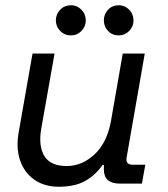

<svg xmlns="http://www.w3.org/2000/svg" viewBox="-20 -700 640 732"><path d="M204 12Q150 12 111.5 -14.5Q73 -41 56.5 -89Q40 -137 52 -200L104 -496H188L137 -208Q126 -142 149.5 -104.5Q173 -67 234 -67Q293 -67 340.5 -111.5Q388 -156 403 -238L448 -496H532L463 -101Q457 -72 486 -72H534L521 0H437Q376 0 376 -54V-71H371Q344 -32 304.5 -10Q265 12 204 12ZM433 -565Q408 -565 392 -582Q376 -599 376 -622Q376 -646 392 -663Q408 -680 433 -680Q456 -680 472.5 -663Q489 -646 489 -622Q489 -599 472.5 -582Q456 -565 433 -565ZM250 -565Q226 -565 209.5 -582Q193 -599 193 -622Q193 -646 209.5 -663Q226 -680 250 -680Q274 -680 290.5 -663Q307 -646 307 -622Q307 -599 290.5 -582Q274 -565 250 -565Z"/></svg>

Font: DM Mono
Style: Italic
Weight: 400
Italic angle: -10°
Designer: Colophon Foundry
Foundry: Colophon Foundry
Version: Version 1.000; ttfautohint (v1.8.2.53-6de2)